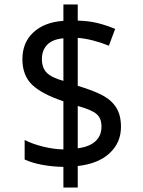

<svg xmlns="http://www.w3.org/2000/svg" viewBox="-20 -779 640 857"><path d="M263 -34Q213 -35 167.5 -43.5Q122 -52 90 -67V-154Q126 -136 172.5 -124.5Q219 -113 263 -112V-327Q167 -359 123.5 -400.5Q80 -442 80 -515Q80 -589 129 -634.5Q178 -680 263 -686V-759H327V-687Q374 -686 413.5 -676.5Q453 -667 494 -650L466 -575Q391 -605 327 -610V-396Q397 -375 437.5 -353.5Q478 -332 499 -298.5Q520 -265 520 -213Q520 -142 469 -95Q418 -48 327 -38V58H263ZM263 -608Q215 -604 191 -579.5Q167 -555 167 -515Q167 -477 188 -455Q209 -433 263 -418ZM433 -214Q433 -251 411 -270Q389 -289 327 -306V-117Q380 -124 406.5 -149Q433 -174 433 -214Z"/></svg>

Font: Noto Sans Mono UI
Style: Regular
Weight: 400
Monospace: yes
Designer: Monotype Design team
Foundry: Monotype Imaging Inc.
Version: Version 1.000